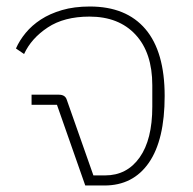

<svg xmlns="http://www.w3.org/2000/svg" viewBox="-20 -570 593 590"><path d="M155 -248H77V-279H161Q180 -279 185 -264L267 -31H303Q370 -31 409 -86Q448 -141 448 -242V-308Q448 -408 396.5 -463.5Q345 -519 255 -519Q177 -519 126.5 -485.5Q76 -452 54 -404L29 -421Q40 -446 59 -469Q78 -492 105.5 -510Q133 -528 170.5 -539Q208 -550 256 -550Q368 -550 427 -480.5Q486 -411 486 -275Q486 -140 437.5 -70Q389 0 301 0H242Z"/></svg>

Font: IBM Plex Sans Thai ExtraLight
Style: Regular
Weight: 200
Designer: Mike Abbink, Paul van der Laan, Pieter van Rosmalen, Ben Mitchell, Mark Frömberg
Foundry: Bold Monday
Version: Version 1.1